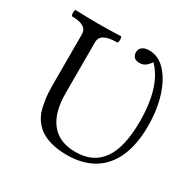

<svg xmlns="http://www.w3.org/2000/svg" viewBox="-152 -833 1009 1003"><g transform="rotate(30 352.0 -331.5)"><path d="M370 13Q315 13 270 0Q225 -13 194 -40.5Q163 -68 147 -109Q137 -138 131 -177.5Q125 -217 125 -263V-572Q125 -628 35 -628Q31 -628 29 -637.5Q27 -647 28.5 -656.5Q30 -666 35 -666Q103 -663 170 -663Q238 -663 305 -666Q310 -666 311.5 -656.5Q313 -647 311.5 -637.5Q310 -628 305 -628Q205 -628 205 -572V-264Q205 -146 255 -84.5Q305 -23 402 -23Q509 -23 562 -99Q615 -175 615 -329Q615 -404 603 -464.5Q591 -525 567 -570.5Q543 -616 507 -646L529 -643Q513 -619 497.5 -606Q482 -593 459 -593Q437 -593 426.5 -604.5Q416 -616 416 -632Q416 -652 430.5 -664Q445 -676 473 -676Q528 -676 571 -630.5Q614 -585 639 -506.5Q664 -428 664 -328Q664 -219 630 -142.5Q596 -66 530.5 -26.5Q465 13 370 13Z"/></g></svg>

Font: Junicode VF
Style: Regular
Weight: 400
Designer: Peter S. Baker
Version: Version 2.213